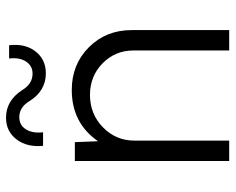

<svg xmlns="http://www.w3.org/2000/svg" viewBox="-90 -672 763 622"><g transform="rotate(-90 291.0 -361.5)"><path d="M173 -603H129Q124 -655 150 -689Q176 -723 220 -723Q276 -723 310 -670Q330 -637 363 -637Q388 -637 402 -658Q416 -679 412 -713H455Q461 -661 435 -627.5Q409 -594 364 -594Q307 -594 274 -647Q254 -680 222 -680Q196 -680 182.5 -658.5Q169 -637 173 -603ZM310 -510Q393 -510 448.5 -454.5Q504 -399 504 -316V0H438V-310Q438 -369 396.5 -410Q355 -451 294 -451Q232 -451 189 -409Q146 -367 146 -307V0H80V-500H141L144 -425Q203 -510 310 -510Z"/></g></svg>

Font: Orkney Light
Style: Regular
Weight: 300
Designer: Samuel Oakes and Alfredo Marco Pradil
Foundry: Alfredo Marco Pradil
Version: 1.0; ttfautohint (v1.5)